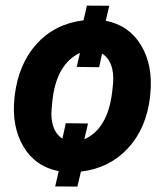

<svg xmlns="http://www.w3.org/2000/svg" viewBox="-20 -608 592 688"><path d="M32.7 -265.6Q46.4 -378.9 111.3 -450.7Q176.3 -522.5 279.3 -535.2L291.5 -587.9L371.6 -587.4L358.9 -533.7Q442.9 -517.1 485.8 -445.3Q528.8 -373.5 518.6 -270.5L517.6 -259.8Q503.9 -146.5 437.5 -75.7Q371.1 -4.9 270 6.8L257.3 60.5L177.7 60.1L190.4 5.4Q106.4 -11.2 64 -82.8Q21.5 -154.3 31.7 -255.4ZM282.2 -108.9Q365.7 -146 381.8 -277.3L385.3 -309.1Q390.6 -388.2 345.7 -416L335.4 -367.2L254.9 -368.2L266.6 -418.5Q184.1 -379.9 168.5 -253.4L165 -218.8Q161.6 -182.1 171.4 -153.8Q181.2 -125.5 203.6 -111.3L215.8 -166.5L295.4 -165.5Z"/></svg>

Font: RobotoInd
Style: Bold Italic
Weight: 700
Italic angle: -12°
Designer: Google
Version: Version 2.001150; 2014